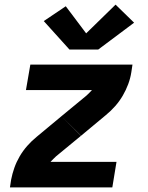

<svg xmlns="http://www.w3.org/2000/svg" viewBox="-20 -809 640 829"><path d="M330 -223 245 -307 353 -396Q359 -402 365 -407.5Q371 -413 377 -420H92L111 -530H552L547 -497Q543 -471 533.5 -445.5Q524 -420 510 -396Q496 -372 477.5 -351Q459 -330 437 -312ZM23 0 28 -33Q33 -59 42 -84.5Q51 -110 65 -134Q79 -158 97.5 -179Q116 -200 138 -218L245 -307L328 -224L330 -223L222 -134Q216 -128 210 -122.5Q204 -117 198 -110H483L465 0ZM280 -595 169 -718 264 -782 352 -665 479 -789 559 -711 404 -595Z"/></svg>

Font: Iosevka Curly XBdEx
Style: Italic
Weight: 800
Width: 7
Italic angle: -9°
Monospace: yes
Designer: Belleve Invis
Foundry: Belleve Invis
Version: Version 11.1.0; ttfautohint (v1.8.3)